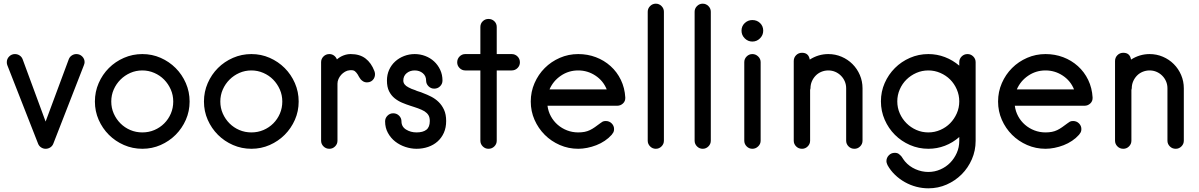

<svg xmlns="http://www.w3.org/2000/svg" viewBox="-20 -794 6518 1044"><path d="M436 -439 270 -13Q265 0 253.5 7.5Q242 15 228 15Q215 15 203.5 7.5Q192 0 187 -13L20 -439Q17 -446 17 -456Q17 -474 30 -487Q43 -500 61 -500Q75 -500 86.5 -492.5Q98 -485 103 -472L228 -133L354 -472Q359 -485 370.5 -492.5Q382 -500 395 -500Q414 -500 427 -487Q440 -474 440 -456Q440 -449 436 -439Z M754 15Q701 15 654 -5.5Q607 -26 572 -61Q537 -96 516.5 -142.5Q496 -189 496 -242Q496 -295 516.5 -342Q537 -389 572 -424Q607 -459 654 -479.5Q701 -500 754 -500Q807 -500 853.5 -479.5Q900 -459 935 -424Q970 -389 990.5 -342Q1011 -295 1011 -242Q1011 -189 990.5 -142.5Q970 -96 935 -61Q900 -26 853.5 -5.5Q807 15 754 15ZM754 -411Q719 -411 688.5 -397.5Q658 -384 635 -361Q612 -338 598.5 -307.5Q585 -277 585 -242Q585 -207 598.5 -176.5Q612 -146 635 -123Q658 -100 688.5 -87Q719 -74 754 -74Q789 -74 819.5 -87Q850 -100 873 -123Q896 -146 909 -176.5Q922 -207 922 -242Q922 -277 908.5 -307.5Q895 -338 872.5 -361Q850 -384 819 -397.5Q788 -411 754 -411Z M1347 15Q1294 15 1247 -5.5Q1200 -26 1165 -61Q1130 -96 1109.5 -142.5Q1089 -189 1089 -242Q1089 -295 1109.5 -342Q1130 -389 1165 -424Q1200 -459 1247 -479.5Q1294 -500 1347 -500Q1400 -500 1446.5 -479.5Q1493 -459 1528 -424Q1563 -389 1583.5 -342Q1604 -295 1604 -242Q1604 -189 1583.5 -142.5Q1563 -96 1528 -61Q1493 -26 1446.5 -5.5Q1400 15 1347 15ZM1347 -411Q1312 -411 1281.5 -397.5Q1251 -384 1228 -361Q1205 -338 1191.5 -307.5Q1178 -277 1178 -242Q1178 -207 1191.5 -176.5Q1205 -146 1228 -123Q1251 -100 1281.5 -87Q1312 -74 1347 -74Q1382 -74 1412.5 -87Q1443 -100 1466 -123Q1489 -146 1502 -176.5Q1515 -207 1515 -242Q1515 -277 1501.5 -307.5Q1488 -338 1465.5 -361Q1443 -384 1412 -397.5Q1381 -411 1347 -411Z M1812 -471Q1828 -485 1847.5 -492.5Q1867 -500 1887 -500Q1936 -500 1967.5 -476Q1999 -452 2016 -407Q2020 -397 2019 -386Q2018 -375 2012.5 -366Q2007 -357 1997.5 -351.5Q1988 -346 1975 -346Q1964 -346 1955.5 -351Q1947 -356 1941 -363Q1936 -369 1932.5 -375.5Q1929 -382 1925 -389Q1918 -400 1909.5 -407Q1901 -414 1881 -412Q1868 -411 1856 -404Q1844 -397 1835 -387Q1826 -377 1820.5 -364.5Q1815 -352 1815 -339V-29Q1815 -11 1802 2Q1789 15 1771 15Q1752 15 1739 2Q1726 -11 1726 -29V-456Q1726 -474 1739 -487Q1752 -500 1771 -500Q1785 -500 1796 -492Q1807 -484 1812 -471Z M2245 15Q2215 15 2184.5 5Q2154 -5 2129.5 -24Q2105 -43 2089.5 -71Q2074 -99 2074 -134Q2074 -152 2087 -165Q2100 -178 2118 -178Q2137 -178 2150 -165Q2163 -152 2163 -134Q2163 -105 2188 -89.5Q2213 -74 2245 -74Q2280 -74 2298.5 -88.5Q2317 -103 2317 -136Q2317 -156 2309.5 -168Q2302 -180 2288 -189Q2280 -194 2271.5 -197.5Q2263 -201 2253 -205Q2243 -209 2232.5 -212Q2222 -215 2211 -219Q2189 -226 2166.5 -235.5Q2144 -245 2125.5 -260Q2107 -275 2095.5 -298Q2084 -321 2084 -356Q2084 -388 2096 -414.5Q2108 -441 2129 -460Q2150 -479 2177.5 -489.5Q2205 -500 2235 -500Q2265 -500 2292.5 -489.5Q2320 -479 2340.5 -460Q2361 -441 2373.5 -414.5Q2386 -388 2386 -356Q2386 -338 2373 -325Q2360 -312 2341 -312Q2323 -312 2310 -325Q2297 -338 2297 -356Q2297 -381 2279 -396Q2261 -411 2235 -411Q2209 -411 2191 -396Q2173 -381 2173 -356Q2173 -333 2201 -319Q2217 -310 2237 -304Q2247 -299 2258 -296Q2269 -293 2280 -288Q2302 -280 2324.5 -268.5Q2347 -257 2365 -239.5Q2383 -222 2394.5 -197Q2406 -172 2406 -136Q2406 -100 2393.5 -72Q2381 -44 2359 -24.5Q2337 -5 2307.5 5Q2278 15 2245 15Z M2762 -411H2681V-29Q2681 -11 2668 2Q2655 15 2636 15Q2618 15 2605 2Q2592 -11 2592 -29V-411H2510Q2492 -411 2479 -424Q2466 -437 2466 -455Q2466 -474 2479 -487Q2492 -500 2510 -500H2592V-647Q2592 -666 2605 -678.5Q2618 -691 2636 -691Q2655 -691 2668 -678.5Q2681 -666 2681 -647V-500H2762Q2781 -500 2794 -487Q2807 -474 2807 -455Q2807 -437 2794 -424Q2781 -411 2762 -411Z M3336 -219H2957Q2961 -188 2975.5 -161.5Q2990 -135 3012.5 -115.5Q3035 -96 3063.5 -85Q3092 -74 3124 -74Q3143 -74 3158.5 -77Q3174 -80 3187.5 -86.5Q3201 -93 3214.5 -102.5Q3228 -112 3244 -124Q3250 -129 3256.5 -132.5Q3263 -136 3274 -136Q3293 -136 3306 -123Q3319 -110 3319 -92Q3319 -81 3315 -74Q3311 -67 3306 -61Q3290 -43 3268.5 -28.5Q3247 -14 3222.5 -4.5Q3198 5 3172.5 10Q3147 15 3124 15Q3071 15 3024 -5.5Q2977 -26 2942 -61Q2907 -96 2886.5 -142.5Q2866 -189 2866 -242Q2866 -295 2886.5 -342Q2907 -389 2942 -424Q2977 -459 3024 -479.5Q3071 -500 3124 -500Q3175 -500 3220 -483Q3265 -466 3300 -434.5Q3335 -403 3356 -359.5Q3377 -316 3380 -264Q3381 -244 3367.5 -231.5Q3354 -219 3336 -219ZM3124 -411Q3072 -411 3030 -382.5Q2988 -354 2968 -308H3279Q3260 -355 3217.5 -383Q3175 -411 3124 -411Z M3546 15Q3528 15 3515 2Q3502 -11 3502 -29V-730Q3502 -748 3515 -761Q3528 -774 3546 -774Q3564 -774 3577 -761Q3590 -748 3590 -730V-29Q3590 -11 3577 2Q3564 15 3546 15Z M3801 15Q3783 15 3770 2Q3757 -11 3757 -29V-730Q3757 -748 3770 -761Q3783 -774 3801 -774Q3819 -774 3832 -761Q3845 -748 3845 -730V-29Q3845 -11 3832 2Q3819 15 3801 15Z M4071 -568Q4047 -568 4029.5 -585.5Q4012 -603 4012 -627Q4012 -652 4029.5 -668.5Q4047 -685 4071 -685Q4096 -685 4113 -668.5Q4130 -652 4130 -627Q4130 -603 4112.5 -585.5Q4095 -568 4071 -568ZM4071 15Q4053 15 4040 2Q4027 -11 4027 -29V-456Q4027 -474 4040 -487Q4053 -500 4071 -500Q4089 -500 4102.5 -487Q4116 -474 4116 -456V-29Q4116 -11 4102.5 2Q4089 15 4071 15Z M4383 -470Q4430 -500 4484 -500Q4522 -500 4556 -485.5Q4590 -471 4615.5 -445.5Q4641 -420 4655.5 -386Q4670 -352 4670 -314V-29Q4670 -11 4657 2Q4644 15 4626 15Q4607 15 4594 2Q4581 -11 4581 -29V-314Q4581 -334 4573.5 -351.5Q4566 -369 4552.5 -382.5Q4539 -396 4521.5 -403.5Q4504 -411 4484 -411Q4464 -411 4446 -403.5Q4428 -396 4415 -382.5Q4402 -369 4394.5 -351.5Q4387 -334 4387 -314Q4387 -311 4385 -305V-29Q4385 -11 4372 2Q4359 15 4341 15Q4322 15 4309 2Q4296 -11 4296 -29V-462Q4296 -481 4309 -494Q4322 -507 4341 -507Q4377 -507 4383 -470Z M5028 230Q4995 230 4962.5 221.5Q4930 213 4900.5 196.5Q4871 180 4846.5 156.5Q4822 133 4806 104Q4804 99 4802 93.5Q4800 88 4800 82Q4800 64 4813 50.5Q4826 37 4845 37Q4859 37 4867 43Q4875 49 4882 57Q4884 61 4887 64.5Q4890 68 4892 72L4901 84Q4924 111 4958 126Q4992 141 5028 141Q5062 141 5093 127.5Q5124 114 5146.5 91Q5169 68 5182.5 37.5Q5196 7 5196 -28V-49Q5161 -18 5118 -1.5Q5075 15 5028 15Q4975 15 4928 -5.5Q4881 -26 4846 -61Q4811 -96 4790.5 -143Q4770 -190 4770 -243Q4770 -296 4790.5 -342.5Q4811 -389 4846 -424Q4881 -459 4928 -479.5Q4975 -500 5028 -500Q5075 -500 5118 -483.5Q5161 -467 5196 -437V-456Q5196 -474 5209 -487Q5222 -500 5241 -500Q5259 -500 5272 -487Q5285 -474 5285 -456V-28Q5285 25 5264.5 72Q5244 119 5209 154Q5174 189 5127.5 209.5Q5081 230 5028 230ZM5028 -411Q4993 -411 4962.5 -397.5Q4932 -384 4909 -361.5Q4886 -339 4872.5 -308Q4859 -277 4859 -243Q4859 -208 4872.5 -177.5Q4886 -147 4909 -124Q4932 -101 4962.5 -87.5Q4993 -74 5028 -74Q5062 -74 5093 -87.5Q5124 -101 5146.5 -124Q5169 -147 5182.5 -177.5Q5196 -208 5196 -243Q5196 -277 5182.5 -308Q5169 -339 5146.5 -361.5Q5124 -384 5093 -397.5Q5062 -411 5028 -411Z M5877 -219H5498Q5502 -188 5516.5 -161.5Q5531 -135 5553.5 -115.5Q5576 -96 5604.5 -85Q5633 -74 5665 -74Q5684 -74 5699.5 -77Q5715 -80 5728.5 -86.5Q5742 -93 5755.5 -102.5Q5769 -112 5785 -124Q5791 -129 5797.5 -132.5Q5804 -136 5815 -136Q5834 -136 5847 -123Q5860 -110 5860 -92Q5860 -81 5856 -74Q5852 -67 5847 -61Q5831 -43 5809.5 -28.5Q5788 -14 5763.5 -4.5Q5739 5 5713.5 10Q5688 15 5665 15Q5612 15 5565 -5.5Q5518 -26 5483 -61Q5448 -96 5427.5 -142.5Q5407 -189 5407 -242Q5407 -295 5427.5 -342Q5448 -389 5483 -424Q5518 -459 5565 -479.5Q5612 -500 5665 -500Q5716 -500 5761 -483Q5806 -466 5841 -434.5Q5876 -403 5897 -359.5Q5918 -316 5921 -264Q5922 -244 5908.5 -231.5Q5895 -219 5877 -219ZM5665 -411Q5613 -411 5571 -382.5Q5529 -354 5509 -308H5820Q5801 -355 5758.5 -383Q5716 -411 5665 -411Z M6130 -470Q6177 -500 6231 -500Q6269 -500 6303 -485.5Q6337 -471 6362.5 -445.5Q6388 -420 6402.5 -386Q6417 -352 6417 -314V-29Q6417 -11 6404 2Q6391 15 6373 15Q6354 15 6341 2Q6328 -11 6328 -29V-314Q6328 -334 6320.5 -351.5Q6313 -369 6299.5 -382.5Q6286 -396 6268.5 -403.5Q6251 -411 6231 -411Q6211 -411 6193 -403.5Q6175 -396 6162 -382.5Q6149 -369 6141.5 -351.5Q6134 -334 6134 -314Q6134 -311 6132 -305V-29Q6132 -11 6119 2Q6106 15 6088 15Q6069 15 6056 2Q6043 -11 6043 -29V-462Q6043 -481 6056 -494Q6069 -507 6088 -507Q6124 -507 6130 -470Z"/></svg>

Font: Hanken
Style: Book
Weight: 400
Designer: Alfredo Marco Pradil
Foundry: Hanken Design Co.
Version: Version 2.06 2014